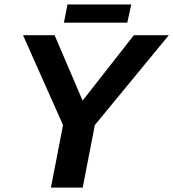

<svg xmlns="http://www.w3.org/2000/svg" viewBox="-20 -847 782 867"><path d="M408.2 -282.2 353.5 0H210L264.6 -282.2L84 -688H226.6L353 -392.6L584.5 -688H742.2ZM572.8 -826.7 554.7 -744.6H268.6L284.7 -826.7Z"/></svg>

Font: Arimo
Style: Italic
Weight: 400
Italic angle: -12°
Designer: Steve Matteson
Foundry: Monotype Imaging Inc.
Version: Version 1.33